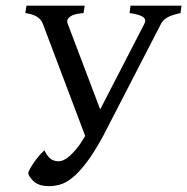

<svg xmlns="http://www.w3.org/2000/svg" viewBox="-20 -635 653 670"><path d="M609.9 -589.4Q579.6 -583 564.2 -574.2Q548.8 -565.4 542 -552.2L340.8 -162.1Q307.6 -101.1 280.3 -65.7Q252.9 -30.3 230.2 -12.9Q207.5 4.4 188 9.5Q168.5 14.6 151.4 14.6Q114.3 14.6 96.4 -3.4Q78.6 -21.5 78.6 -31.2Q78.6 -35.2 86.4 -49.1Q94.2 -63 107.2 -80.1Q120.1 -97.2 134.8 -110.4Q147 -86.4 158.7 -79.3Q170.4 -72.3 183.1 -72.3Q203.1 -72.3 224.1 -91.6Q245.1 -110.8 262.7 -137.2Q280.3 -163.6 290 -184.6L289.6 -127.9L129.4 -552.2Q124 -566.4 110.1 -575.9Q96.2 -585.4 68.4 -589.4L72.3 -615.2H275.4L271.5 -589.4Q237.8 -586.9 224.1 -576.7Q210.4 -566.4 216.3 -552.2L342.3 -219.7L315.4 -225.6L483.9 -552.2Q491.2 -566.4 479.5 -575.4Q467.8 -584.5 432.1 -589.4L435.5 -615.2H613.3Z"/></svg>

Font: Gentium Book Plus
Style: Italic
Weight: 400
Italic angle: -8°
Designer: Victor Gaultney, Annie Olsen, Iska Routamaa, Becca Hirsbrunner
Foundry: SIL International
Version: Version 6.101